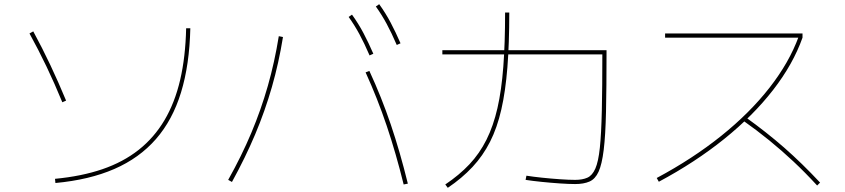

<svg xmlns="http://www.w3.org/2000/svg" viewBox="-20 -875 4040 918"><path d="M243 -20Q370 -32 469.5 -66Q569 -100 643 -158.5Q717 -217 766.5 -300.5Q816 -384 841.5 -493.5Q867 -603 870 -740H890Q886 -565 845.5 -433Q805 -301 725.5 -210Q646 -119 526.5 -67Q407 -15 245 0ZM278 -386Q241 -476 202.5 -556.5Q164 -637 121 -715L139 -725Q182 -646 220.5 -564.5Q259 -483 296 -394Z M1910 7Q1873 -143 1829 -273.5Q1785 -404 1728 -529L1746 -536Q1804 -411 1848.5 -279.5Q1893 -148 1930 3ZM1071 -15Q1135 -129 1181.5 -239.5Q1228 -350 1260.5 -464Q1293 -578 1313 -702L1333 -698Q1313 -574 1280 -459Q1247 -344 1200 -232.5Q1153 -121 1089 -5ZM1747 -610Q1722 -668 1698.5 -711.5Q1675 -755 1647 -794L1663 -805Q1694 -762 1718 -716.5Q1742 -671 1765 -618ZM1877 -660Q1852 -718 1828.5 -761.5Q1805 -805 1777 -844L1793 -855Q1824 -812 1848 -766.5Q1872 -721 1895 -668Z M2730 5Q2700 5 2656.5 2Q2613 -1 2569 -5.5Q2525 -10 2493 -15L2497 -35Q2528 -30 2571 -25.5Q2614 -21 2657 -18Q2700 -15 2730 -15Q2765 -15 2788.5 -25.5Q2812 -36 2826.5 -69Q2841 -102 2848 -168.5Q2855 -235 2857.5 -346Q2860 -457 2860 -625L2870 -615H2095V-635H2880V-625Q2880 -455 2877.5 -341.5Q2875 -228 2866.5 -158.5Q2858 -89 2842 -54Q2826 -19 2798.5 -7Q2771 5 2730 5ZM2109 7Q2176 -38 2224.5 -89.5Q2273 -141 2306 -207Q2339 -273 2358.5 -358.5Q2378 -444 2386.5 -556.5Q2395 -669 2395 -815H2415Q2415 -667 2406 -553Q2397 -439 2377 -351.5Q2357 -264 2323 -197Q2289 -130 2239 -76.5Q2189 -23 2121 23Z M3120 -24Q3292 -116 3428.5 -225.5Q3565 -335 3659.5 -456Q3754 -577 3799 -701L3803 -695H3160V-715H3817V-695Q3772 -568 3676.5 -445Q3581 -322 3442.5 -210.5Q3304 -99 3130 -6ZM3887 12Q3830 -50 3774 -102.5Q3718 -155 3658.5 -203.5Q3599 -252 3531 -300L3543 -316Q3645 -243 3729.5 -169Q3814 -95 3901 -2Z"/></svg>

Font: M PLUS 1 Thin
Style: Regular
Weight: 100
Designer: Coji Morishita
Foundry: UNDERFOREST DESIGN
Version: Version 1.001